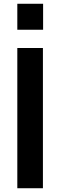

<svg xmlns="http://www.w3.org/2000/svg" viewBox="-20 -1000 319 1020"><path d="M209 -842V-980H72V-842ZM208 0V-745H72V0Z"/></svg>

Font: Plus Jakarta Sans
Style: Bold
Weight: 700
Designer: Gumpita Rahayu
Foundry: Tokotype
Version: Version 2.071;gftools[0.9.30]